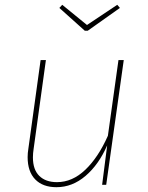

<svg xmlns="http://www.w3.org/2000/svg" viewBox="-20 -769 616 799"><path d="M95 -115Q95 -132 98 -150L149 -519H171L120 -150Q117 -131 117 -114Q117 -63 143.5 -37Q170 -11 217 -11Q281 -11 335 -62.5Q389 -114 429 -204L473 -519H495L422 0H405L426 -164Q391 -84 336 -37Q281 10 215 10Q158 10 126.5 -22.5Q95 -55 95 -115ZM479 -736 345 -641H333L227 -736L239 -749L342 -665L468 -749Z"/></svg>

Font: FiraGO Thin
Style: Italic
Weight: 100
Italic angle: -8°
Designer: bBox Type GmbH
Foundry: bBox Type GmbH
Version: Version 1.001